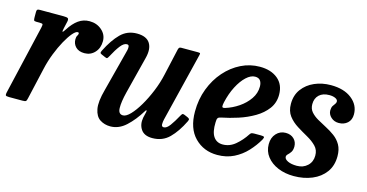

<svg xmlns="http://www.w3.org/2000/svg" viewBox="-63 -802 2069 1083"><g transform="rotate(15 972.0 -260.0)"><path d="M63.5 -520H202.5Q221 -520 227.2 -516Q233.5 -512 230.5 -497L221 -455Q216.5 -435 219.2 -434Q222 -433 234 -451.5Q258.5 -490 287 -510.5Q315.5 -531 352 -531Q394 -531 423.5 -505.2Q453 -479.5 453 -441.5Q453 -401 429 -375Q405 -349 369 -349Q336 -349 318 -367Q300 -385 300 -412Q300 -426 305 -433.8Q310 -441.5 310 -447.5Q310 -454 302.5 -454Q291 -454 273 -433Q255 -412 235.2 -376.2Q215.5 -340.5 198 -295.8Q180.5 -251 170 -204L128.5 -22.5Q125.5 -8.5 122 -4.2Q118.5 0 101 0H23Q5.5 0 3 -4.8Q0.5 -9.5 3.5 -22L97.5 -426Q101 -442 98.8 -446Q96.5 -450 80.5 -450H61.5Q50 -450 47.8 -454.5Q45.5 -459 45.5 -472.5V-503.5Q45.5 -513.5 49.2 -516.8Q53 -520 63.5 -520Z M461 -388.5Q495 -456.5 533.5 -494.8Q572 -533 628 -533Q684 -533 704.5 -500.2Q725 -467.5 710 -411L655.5 -196Q641 -138 641.8 -102.2Q642.5 -66.5 670 -66.5Q688.5 -66.5 712.5 -91.5Q736.5 -116.5 761 -158Q785.5 -199.5 806 -249.5Q826.5 -299.5 837.5 -349.5L872.5 -505Q874.5 -512.5 877.5 -516.2Q880.5 -520 889.5 -520H984.5Q996 -520 998.8 -518.2Q1001.5 -516.5 999 -507L900 -104.5Q896.5 -90.5 896.5 -75.8Q896.5 -61 909.5 -61Q926.5 -61 944.5 -85.5Q962.5 -110 983.5 -148.5Q988.5 -157.5 992 -160.2Q995.5 -163 1004.5 -159.5L1024.5 -151Q1033 -147 1035.2 -143.2Q1037.5 -139.5 1032.5 -129Q1000.5 -63.5 961.2 -24.5Q922 14.5 862.5 14.5Q815.5 14.5 796 -14.5Q776.5 -43.5 784 -84L792 -118Q794 -127.5 791 -128.2Q788 -129 784 -121.5Q749 -64 707.5 -26Q666 12 616.5 12Q582.5 12 556.2 -5Q530 -22 522 -63.5Q514 -105 534.5 -179L594.5 -410Q597 -418 599.5 -429.8Q602 -441.5 600.5 -450.8Q599 -460 588.5 -460Q570.5 -460 551.2 -435.2Q532 -410.5 509.5 -368Q505 -359.5 501.5 -356.2Q498 -353 488.5 -357.5L466.5 -367Q457.5 -371 457 -375Q456.5 -379 461 -388.5Z M1057 -193Q1057 -264.5 1080.5 -326.2Q1104 -388 1144.5 -434Q1185 -480 1237 -505.8Q1289 -531.5 1346.5 -531.5Q1411.5 -531.5 1451.2 -498.8Q1491 -466 1491 -406.5Q1491 -359.5 1464.8 -324.2Q1438.5 -289 1396 -264Q1353.5 -239 1304 -223Q1254.5 -207 1208.5 -198Q1194.5 -195.5 1189.8 -189Q1185 -182.5 1185 -163.5Q1183 -108 1201.5 -80.8Q1220 -53.5 1255.5 -53.5Q1296 -53.5 1329.2 -81.5Q1362.5 -109.5 1387 -147.5Q1391.5 -154.5 1396.2 -156.8Q1401 -159 1413.5 -159H1450Q1466.5 -159 1469.8 -155.2Q1473 -151.5 1466 -138.5Q1444 -100 1412.2 -65.8Q1380.5 -31.5 1337.8 -10Q1295 11.5 1241 11.5Q1161.5 11.5 1109.2 -41.5Q1057 -94.5 1057 -193ZM1216 -256Q1256.5 -268.5 1292.5 -293Q1328.5 -317.5 1351.5 -350.8Q1374.5 -384 1374.5 -423Q1374.5 -444.5 1365.2 -457.5Q1356 -470.5 1334.5 -470.5Q1309.5 -470.5 1283.2 -446.2Q1257 -422 1235.2 -380Q1213.5 -338 1201.5 -285Q1197.5 -267.5 1199 -259.5Q1200.5 -251.5 1216 -256Z M1777 -127.5Q1777.5 -160.5 1756.2 -182.2Q1735 -204 1704 -221.2Q1673 -238.5 1641.8 -258Q1610.5 -277.5 1589.5 -305Q1568.5 -332.5 1568.5 -375Q1568.5 -425.5 1595 -461.2Q1621.5 -497 1665 -516Q1708.5 -535 1760 -535Q1837 -535 1882.2 -499.2Q1927.5 -463.5 1927.5 -409Q1927.5 -376.5 1907.2 -358.2Q1887 -340 1856 -340Q1829.5 -340 1811 -357Q1792.5 -374 1792.5 -397Q1793 -413.5 1798.5 -422.8Q1804 -432 1809.8 -438.8Q1815.5 -445.5 1815.5 -454Q1815.5 -465 1801.2 -471.8Q1787 -478.5 1766 -478.5Q1728 -478.5 1706.8 -458.5Q1685.5 -438.5 1685.5 -404.5Q1685.5 -377.5 1701 -359.5Q1716.5 -341.5 1740.8 -327.5Q1765 -313.5 1792.2 -299.5Q1819.5 -285.5 1844 -267.5Q1868.5 -249.5 1883.8 -222.8Q1899 -196 1899 -156.5Q1899 -101.5 1871 -63.2Q1843 -25 1795.2 -5Q1747.5 15 1688.5 15Q1637.5 15 1596.2 -2.2Q1555 -19.5 1530.8 -50.5Q1506.5 -81.5 1506.5 -123Q1506.5 -161 1528.5 -185Q1550.5 -209 1583.5 -209Q1613.5 -209 1631.8 -191.2Q1650 -173.5 1650 -146Q1649.5 -125 1641.5 -113.5Q1633.5 -102 1625.5 -94.8Q1617.5 -87.5 1617.5 -79Q1617.5 -65 1637.8 -55.2Q1658 -45.5 1690.5 -45.5Q1728 -45.5 1752.5 -68.5Q1777 -91.5 1777 -127.5Z"/></g></svg>

Font: Besley* Narrow Semi
Style: Italic
Weight: 600
Width: 4
Italic angle: -13°
Designer: Owen Earl
Foundry: indestructible type*
Version: Version 3.000; ttfautohint (v1.8.3)